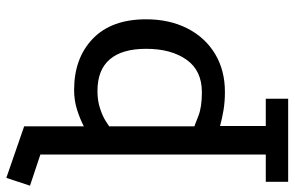

<svg xmlns="http://www.w3.org/2000/svg" viewBox="-204 -520 909 592"><g transform="rotate(-90 250.0 -223.5)"><path d="M157 -419Q180 -431 208.5 -440Q237 -449 269 -449Q367 -449 427 -391.5Q487 -334 487 -227Q487 -155 459 -100Q431 -45 380.5 -14.5Q330 16 263 16Q232 16 206 11.5Q180 7 158 1V142H242V211H-14V142H70V-553L-26 -585L-2 -658L157 -603ZM157 -78Q161 -77 188.5 -66Q216 -55 262 -55Q329 -55 362.5 -102.5Q396 -150 396 -227Q396 -301 363.5 -339Q331 -377 266 -377Q236 -377 212 -369Q188 -361 174 -352Q160 -343 157 -341Z"/></g></svg>

Font: Podkova Medium
Style: Regular
Weight: 500
Designer: Ilya Yudin
Foundry: Cyreal (www.cyreal.org)
Version: Version 2.103